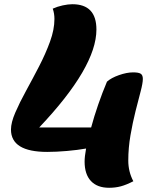

<svg xmlns="http://www.w3.org/2000/svg" viewBox="-20 -720 739 910"><path d="M204 0Q32 0 32 -106Q32 -139 52.5 -186.5Q73 -234 104 -290.5Q135 -347 165.5 -406Q196 -465 217 -522.5Q238 -580 238 -630Q238 -656 230 -679Q252 -689 277.5 -694.5Q303 -700 323 -700Q437 -700 437 -580Q437 -402 166 -116H412Q426 -168 445.5 -224.5Q465 -281 487 -333Q507 -351 544 -364Q581 -377 611 -377Q637 -377 647 -370.5Q657 -364 657 -346Q657 -326 646.5 -286.5Q636 -247 622.5 -193.5Q609 -140 598.5 -79.5Q588 -19 588 41Q588 94 612 139Q579 156 553 163Q527 170 497 170Q441 170 411 138Q381 106 381 46Q381 22 388 -16Q349 -9 298 -4.5Q247 0 204 0Z"/></svg>

Font: Lemonada SemiBold
Style: Regular
Weight: 600
Designer: Mohamed Gaber (Arabic), Eduardo Tunni (Latin)
Foundry: Kief Type Foundry
Version: Version 4.005; ttfautohint (v1.8.3)